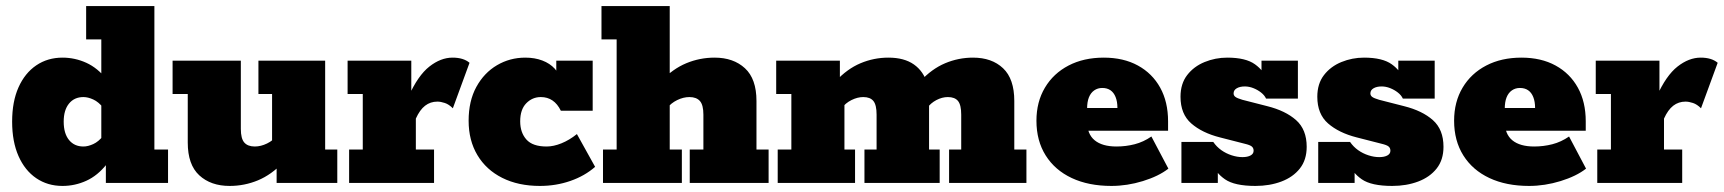

<svg xmlns="http://www.w3.org/2000/svg" viewBox="-20 -603 5683 633"><path d="M186 10Q137 10 99.5 -15.5Q62 -41 41 -88.5Q20 -136 20 -202Q20 -268 41 -315Q62 -362 99.5 -387.5Q137 -413 186 -413Q227 -413 264.5 -396Q302 -379 332 -341L314 -332V-473H264V-583H489V-110H534V0H329V-80L332 -62Q302 -24 264.5 -7Q227 10 186 10ZM255 -120Q270 -120 287.5 -128Q305 -136 320 -155L314 -98V-297L320 -248Q305 -267 287.5 -275Q270 -283 255 -283Q225 -283 207.5 -261.5Q190 -240 190 -202Q190 -163 207.5 -141.5Q225 -120 255 -120Z M737 10Q675 10 637 -25Q599 -60 599 -133V-293H549V-403H774V-178Q774 -146 785.5 -133Q797 -120 820 -120Q840 -120 860.5 -130Q881 -140 894 -157L877 -120V-293H832V-403H1052V-110H1092V0H892V-67L914 -68Q875 -27 830.5 -8.5Q786 10 737 10Z M1131 0V-110H1176V-293H1126V-403H1336V-268L1327 -285Q1358 -354 1395.5 -383.5Q1433 -413 1472 -413Q1508 -413 1528 -396L1473 -246Q1460 -259 1446.5 -263.5Q1433 -268 1422 -268Q1399 -268 1381.5 -254.5Q1364 -241 1351 -212V-110H1411V0Z M1760 10Q1689 10 1636 -16.5Q1583 -43 1554 -91.5Q1525 -140 1525 -205Q1525 -270 1550.5 -316.5Q1576 -363 1618.5 -388Q1661 -413 1712 -413Q1743 -413 1768 -403.5Q1793 -394 1809 -376.5Q1825 -359 1828 -336H1814V-403H1934V-238H1829Q1807 -283 1763 -283Q1735 -283 1715 -262.5Q1695 -242 1695 -203Q1695 -166 1715.5 -143Q1736 -120 1782 -120Q1805 -120 1831 -130.5Q1857 -141 1882 -161L1942 -53Q1908 -23 1860.5 -6.5Q1813 10 1760 10Z M1968 0V-110H2013V-473H1963V-583H2188V-336L2159 -335Q2198 -376 2242.5 -394.5Q2287 -413 2336 -413Q2398 -413 2436 -378Q2474 -343 2474 -270V-110H2514V0H2254V-110H2299V-225Q2299 -257 2287.5 -270Q2276 -283 2253 -283Q2233 -283 2212.5 -273Q2192 -263 2179 -246L2188 -283V-110H2228V0Z M2544 0V-110H2589V-293H2539V-403H2749V-336L2735 -335Q2773 -376 2817 -394.5Q2861 -413 2909 -413Q2961 -413 2993 -390.5Q3025 -368 3037 -327L3014 -335Q3052 -376 3096 -394.5Q3140 -413 3188 -413Q3250 -413 3287 -378Q3324 -343 3324 -270V-110H3364V0H3109V-110H3149V-225Q3149 -257 3138.5 -270Q3128 -283 3105 -283Q3086 -283 3067 -273Q3048 -263 3036 -246L3039 -312Q3041 -302 3042 -289Q3043 -276 3043 -270V-110H3078V0H2830V-110H2870V-225Q2870 -257 2859.5 -270Q2849 -283 2826 -283Q2807 -283 2787 -273Q2767 -263 2755 -246L2764 -283V-110H2799V0Z M3644 10Q3569 10 3513.5 -16Q3458 -42 3427.5 -90.5Q3397 -139 3397 -205Q3397 -267 3425 -314Q3453 -361 3503 -387Q3553 -413 3619 -413Q3684 -413 3731.5 -387Q3779 -361 3805 -314Q3831 -267 3831 -203V-172H3486V-247H3664Q3664 -268 3658 -283Q3652 -298 3641 -305.5Q3630 -313 3614 -313Q3599 -313 3587.5 -305Q3576 -297 3570 -282Q3564 -267 3564 -244V-203Q3564 -161 3589 -140.5Q3614 -120 3661 -120Q3692 -120 3721 -127.5Q3750 -135 3776 -153L3832 -47Q3800 -22 3748 -6Q3696 10 3644 10Z M4119 10Q4050 10 4018.5 -12Q3987 -34 3979 -62L3995 -70V0H3875V-135H3980Q3991 -119 4006.5 -108Q4022 -97 4040.5 -91Q4059 -85 4076 -85Q4093 -85 4103 -90.5Q4113 -96 4113 -106Q4113 -115 4107 -120Q4101 -125 4084 -129L4002 -150Q3943 -165 3907.5 -196Q3872 -227 3872 -284Q3872 -327 3894 -355.5Q3916 -384 3951.5 -398.5Q3987 -413 4026 -413Q4087 -413 4117.5 -391Q4148 -369 4155 -341L4139 -343V-403H4259V-278H4154Q4149 -289 4137.5 -298Q4126 -307 4112 -312.5Q4098 -318 4084 -318Q4068 -318 4057.5 -312Q4047 -306 4047 -295Q4047 -288 4053 -283.5Q4059 -279 4076 -274L4158 -253Q4218 -238 4253 -207Q4288 -176 4288 -119Q4288 -76 4265.5 -47.5Q4243 -19 4204.5 -4.5Q4166 10 4119 10Z M4570 10Q4501 10 4469.5 -12Q4438 -34 4430 -62L4446 -70V0H4326V-135H4431Q4442 -119 4457.5 -108Q4473 -97 4491.5 -91Q4510 -85 4527 -85Q4544 -85 4554 -90.5Q4564 -96 4564 -106Q4564 -115 4558 -120Q4552 -125 4535 -129L4453 -150Q4394 -165 4358.5 -196Q4323 -227 4323 -284Q4323 -327 4345 -355.5Q4367 -384 4402.5 -398.5Q4438 -413 4477 -413Q4538 -413 4568.5 -391Q4599 -369 4606 -341L4590 -343V-403H4710V-278H4605Q4600 -289 4588.5 -298Q4577 -307 4563 -312.5Q4549 -318 4535 -318Q4519 -318 4508.5 -312Q4498 -306 4498 -295Q4498 -288 4504 -283.5Q4510 -279 4527 -274L4609 -253Q4669 -238 4704 -207Q4739 -176 4739 -119Q4739 -76 4716.5 -47.5Q4694 -19 4655.5 -4.5Q4617 10 4570 10Z M5021 10Q4946 10 4890.5 -16Q4835 -42 4804.5 -90.5Q4774 -139 4774 -205Q4774 -267 4802 -314Q4830 -361 4880 -387Q4930 -413 4996 -413Q5061 -413 5108.5 -387Q5156 -361 5182 -314Q5208 -267 5208 -203V-172H4863V-247H5041Q5041 -268 5035 -283Q5029 -298 5018 -305.5Q5007 -313 4991 -313Q4976 -313 4964.5 -305Q4953 -297 4947 -282Q4941 -267 4941 -244V-203Q4941 -161 4966 -140.5Q4991 -120 5038 -120Q5069 -120 5098 -127.5Q5127 -135 5153 -153L5209 -47Q5177 -22 5125 -6Q5073 10 5021 10Z M5246 0V-110H5291V-293H5241V-403H5451V-268L5442 -285Q5473 -354 5510.5 -383.5Q5548 -413 5587 -413Q5623 -413 5643 -396L5588 -246Q5575 -259 5561.5 -263.5Q5548 -268 5537 -268Q5514 -268 5496.5 -254.5Q5479 -241 5466 -212V-110H5526V0Z"/></svg>

Font: Rokkitt SemiBold Black
Style: Regular
Weight: 900
Version: Version 3.103